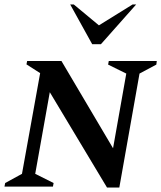

<svg xmlns="http://www.w3.org/2000/svg" viewBox="-25 -832 719 856"><path d="M-5 0 -2 -16 73 -57 154 -506 93 -545 96 -560H249L479 -171L538 -504L457 -544L460 -560H674L672 -544L597 -504L507 4H452L197 -421L132 -57L214 -16L211 0ZM386 -635 288 -812H304L416 -719L566 -812H582L425 -635Z"/></svg>

Font: Spectral SC SemiBold
Style: Italic
Weight: 600
Italic angle: -10°
Designer: Jean-Baptiste Levee
Foundry: Production Type
Version: Version 2.001